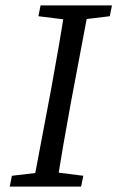

<svg xmlns="http://www.w3.org/2000/svg" viewBox="-20 -690 434 710"><path d="M16 0H280L288 -40L169 -55H151L24 -40L16 0ZM101 0H189C205 -103 223 -207 242 -310L310 -670H222C206 -567 188 -463 169 -360L101 0ZM122 -630 243 -615H262L386 -630L394 -670H130L122 -630Z"/></svg>

Font: Source Serif Variable
Style: Italic
Weight: 389
Italic angle: -12°
Designer: Frank Grießhammer
Foundry: Adobe Systems Incorporated
Version: Version 3.001;hotconv 1.0.111;makeotfexe 2.5.65597